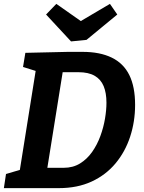

<svg xmlns="http://www.w3.org/2000/svg" viewBox="-21 -972 743 992"><path d="M-1 0 10 -73 98 -99 79 -78 166 -623 181 -600 98 -626 110 -699 329 -704H406Q495 -704 556 -674.5Q617 -645 647 -584.5Q677 -524 677 -430Q677 -344 651.5 -266Q626 -188 576 -128Q526 -68 452.5 -34Q379 0 283 0ZM219 -76 205 -105H308Q356 -105 392.5 -127.5Q429 -150 455 -187Q481 -224 497.5 -269Q514 -314 521.5 -359Q529 -404 529 -441Q529 -492 514.5 -527Q500 -562 468 -580.5Q436 -599 384 -599H280L307 -625ZM547 -952 585 -897 426 -766 346 -758 217 -897 270 -952 441 -832 347 -834Z"/></svg>

Font: Bitter Thin
Style: Bold Italic
Weight: 700
Italic angle: -9°
Version: Version 3.021